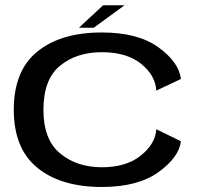

<svg xmlns="http://www.w3.org/2000/svg" viewBox="-20 -720 794 745"><path d="M375 5.5Q515 5.5 594.8 -52Q674.5 -109.5 682 -172L586.5 -218.5Q583 -162 526.5 -116.5Q470 -71 375 -71Q278.5 -71 213.5 -124.5Q148.5 -178 148.5 -294Q148.5 -412 212.8 -464.8Q277 -517.5 375 -517.5Q471 -517.5 527 -472.8Q583 -428 586.5 -368.5L682 -413.5Q674.5 -478.5 595 -536.2Q515.5 -594 375 -594Q216.5 -594 125 -520Q33.5 -446 33.5 -294Q33.5 -143.5 125 -69Q216.5 5.5 375 5.5ZM286.5 -612.5H344L463 -699.5H380Z"/></svg>

Font: Anybody Expanded
Style: Regular
Weight: 400
Width: 7
Version: Version 1.113;gftools[0.9.25]